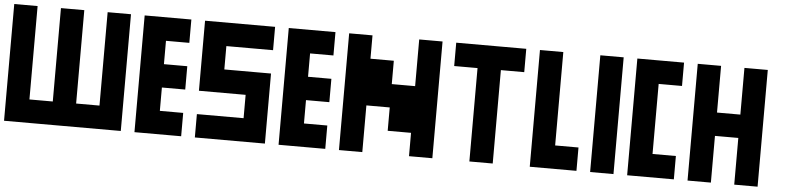

<svg xmlns="http://www.w3.org/2000/svg" viewBox="-41 -624 4189 1024"><g transform="rotate(5 2053.5 -112.5)"><path d="M0 200.2V-424.8H125V75.2H250V-424.8H375V75.2H500V-424.8H625V200.2Z M698.2 200.2V-424.8H948.2V-299.8H823.2V-174.8H948.2V-49.8H823.2V75.2H948.2V200.2Z M1021.5 200.2V75.2H1271.5V-49.8H1021.5V-424.8H1396.5V-299.8H1146.5V-174.8H1396.5V200.2Z M1469.7 200.2V-424.8H1719.7V-299.8H1594.7V-174.8H1719.7V-49.8H1594.7V75.2H1719.7V200.2Z M1793 200.2V-424.8H1918V-299.8H2043V-174.8H2168V-424.8H2293V200.2H2168V75.2H2043V-49.8H1918V200.2Z M2491.2 200.2V-299.8H2366.2V-424.8H2741.2V-299.8H2616.2V200.2Z M2814.5 200.2V-424.8H2939.5V75.2H3064.5V200.2Z M3137.7 200.2V-424.8H3262.7V200.2Z M3335.9 200.2V-424.8H3585.9V-299.8H3460.9V75.2H3585.9V200.2Z M3659.2 200.2V-424.8H3784.2V-174.8H3909.2V-424.8H4034.2V200.2H3909.2V-49.8H3784.2V200.2Z"/></g></svg>

Font: Ishtika
Style: Block
Weight: 400
Designer: Kailash Nadh
Version: Version 2.3